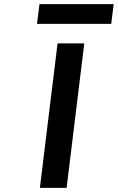

<svg xmlns="http://www.w3.org/2000/svg" viewBox="-20 -914 573 934"><path d="M533 -894H172L160 -798H521ZM304 0 390 -703H260L174 0Z"/></svg>

Font: Bluebird
Style: NrwObl
Weight: 400
Designer: Jasper
Foundry: Cannot Into Space Fonts
Version: Version 0.98